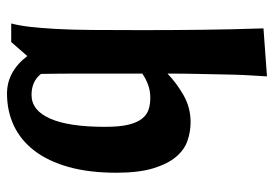

<svg xmlns="http://www.w3.org/2000/svg" viewBox="-137 -415 782 548"><g transform="rotate(-90 254.0 -141.0)"><path d="M310 230Q312 201 313.5 171Q315 141 315.5 107Q316 73 317 33.5Q318 -6 318 -54Q291 -28 256 -8Q221 12 179 12Q152 12 126 3Q100 -6 80 -30Q60 -54 47.5 -95Q35 -136 35 -200Q35 -278 51.5 -336.5Q68 -395 98 -434Q128 -473 169.5 -492.5Q211 -512 261 -512Q293 -512 320 -497Q347 -482 368 -454L408 -500H461Q455 -477 451.5 -447Q448 -417 445.5 -373.5Q443 -330 442.5 -270Q442 -210 442 -126Q442 -41 443 44.5Q444 130 447 220ZM249 -103Q269 -103 286.5 -109.5Q304 -116 318 -126V-164Q318 -243 318 -303Q318 -363 317 -415Q296 -442 257 -442Q213 -442 189.5 -389Q166 -336 166 -232Q166 -191 172 -166Q178 -141 189 -127Q200 -113 215 -108Q230 -103 249 -103Z"/></g></svg>

Font: Cantora One
Style: Regular
Weight: 400
Designer: Pablo Impallari, Rodrigo Fuenzalida
Foundry: Pablo Impallari
Version: Version 1.002; ttfautohint (v0.8) -G 200 -r 50